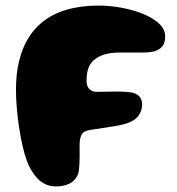

<svg xmlns="http://www.w3.org/2000/svg" viewBox="-20 -655 638 691"><path d="M182 16Q158 16 139.8 6.2Q121.5 -3.5 108 -20.5Q94.5 -37.5 84.5 -57.5Q75.5 -76.5 68.2 -102.5Q61 -128.5 55.2 -158.2Q49.5 -188 45.5 -219Q41.5 -250 39.5 -279.2Q37.5 -308.5 37.5 -332.5Q37.5 -387.5 48 -432.5Q58.5 -477.5 78.8 -512.5Q99 -547.5 128 -572Q166 -604 218.2 -619.5Q270.5 -635 334.5 -635Q375 -635 417.2 -627.2Q459.5 -619.5 495 -605Q530.5 -590.5 552.5 -570Q574.5 -549.5 574.5 -523.5Q574.5 -500.5 564.2 -488.2Q554 -476 535 -470Q514.5 -465.5 483 -465.8Q451.5 -466 413 -466Q372 -466 347.5 -456.2Q323 -446.5 310 -430.5Q303.5 -423.5 299.5 -413.5Q295.5 -403.5 293.5 -391.2Q291.5 -379 291.5 -365Q291.5 -355.5 293.8 -348Q296 -340.5 300.8 -335.2Q305.5 -330 312.5 -327.2Q319.5 -324.5 328 -324.5Q345.5 -324.5 364.8 -325Q384 -325.5 402.8 -325.5Q421.5 -325.5 436.8 -324.2Q452 -323 461 -320.5Q476 -315.5 483.8 -305.2Q491.5 -295 491.5 -279Q491.5 -268.5 488.2 -258Q485 -247.5 478 -238Q466.5 -223 446.2 -214.8Q426 -206.5 391.8 -200.8Q357.5 -195 305.5 -187.5Q282 -185 274.2 -171Q266.5 -157 266.5 -135.5Q266.5 -127.5 266.5 -116Q266.5 -104.5 266.5 -92Q266.5 -79.5 266 -67Q265.5 -54.5 264.2 -44Q263 -33.5 260.5 -27Q249.5 -3 228.5 6.5Q207.5 16 182 16Z"/></svg>

Font: Gluten
Style: Bold
Weight: 700
Designer: Tyler Finck
Foundry: Etcetera Type Company
Version: Version 1.204